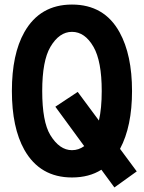

<svg xmlns="http://www.w3.org/2000/svg" viewBox="-20 -762 626 835"><path d="M220.7 -297.9 317.9 -362.3 410.2 -237.8Q422.4 -290.5 422.4 -366.2Q422.4 -496.1 386.7 -558.1Q349.1 -623.5 293 -623.5Q237.8 -623.5 199.2 -558.1Q163.6 -497.6 163.6 -366.2Q163.6 -232.9 198.7 -174.8Q238.8 -108.9 293 -108.9Q321.8 -108.9 346.2 -126.5ZM293 9.8Q153.8 9.8 85.9 -110.4Q31.7 -207 31.7 -366.2Q31.7 -526.4 85.9 -622.1Q153.8 -742.2 293 -742.2Q433.6 -742.2 500 -621.6Q554.2 -523.4 554.2 -366.2Q554.2 -212.4 502 -114.7L574.7 -16.6L477.5 53.2L420.9 -23.9Q367.7 9.8 293 9.8Z"/></svg>

Font: Consola Mono
Style: Bold
Weight: 700
Monospace: yes
Designer: Wojciech Kalinowski "wmk69" (wmk69@o2.pl)
Foundry: Wojciech Kalinowski "wmk69" (wmk69@o2.pl)
Version: Version 2.1.0